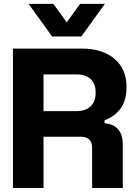

<svg xmlns="http://www.w3.org/2000/svg" viewBox="-20 -944 682 964"><path d="M45 0H198.5V-257.5H387C427.5 -257.5 442.5 -234.5 442.5 -201.5V0H596.5V-221C596.5 -281.5 564.5 -322 505 -325V-340C569.5 -363.5 615 -417 615 -501V-513C615 -625.5 528.5 -700 394 -700H45ZM365 -386H198.5V-570.5H365C426 -570.5 460 -536.5 460 -483V-474C460 -420.5 424 -386 365 -386ZM388.5 -761 506.5 -924.5H382L315 -832L248 -924.5H123.5L241.5 -761Z"/></svg>

Font: MCL Standard Bold
Style: Regular
Weight: 700
Designer: Květoslav Bartoš
Foundry: Florian Karsten
Version: Version 1.001;Glyphs 3.2.3 (3260)